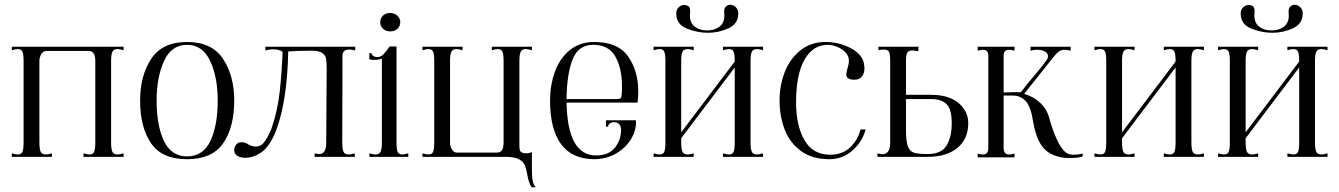

<svg xmlns="http://www.w3.org/2000/svg" viewBox="-20 -665 5678 814"><path d="M55 -10Q71 -10 75.5 -22Q80 -34 80 -60V-407Q80 -433 75.5 -445Q71 -457 55 -457Q47 -457 30 -452V-467H504V-452Q487 -457 479 -457Q461 -457 456 -444.5Q451 -432 451 -407V-60Q451 -35 456 -22.5Q461 -10 479 -10Q487 -10 504 -15V0H334V-15Q351 -10 359 -10Q375 -10 379.5 -22Q384 -34 384 -60V-407Q384 -449 356 -449H176Q163 -449 155 -435.5Q147 -422 147 -407V-60Q147 -35 152 -22.5Q157 -10 175 -10Q183 -10 200 -15V0H30V-15Q47 -10 55 -10Z M574 -239Q574 -344 621 -415.5Q668 -487 773 -487Q878 -487 925.5 -415.5Q973 -344 973 -239Q973 -125 926 -57.5Q879 10 773 10Q667 10 620.5 -57.5Q574 -125 574 -239ZM903 -239Q903 -338 871 -406.5Q839 -475 773 -475Q707 -475 675.5 -406.5Q644 -338 644 -239Q644 -133 675 -67.5Q706 -2 773 -2Q841 -2 872 -67.5Q903 -133 903 -239Z M1020 4Q1002 4 989.5 -2.5Q977 -9 974 -20Q973 -23 973 -29Q973 -42 981.5 -52Q990 -62 1000 -62Q1012 -62 1018 -60Q1024 -58 1031 -54Q1043 -46 1058 -44Q1083 -41 1098 -60Q1113 -79 1121 -97.5Q1129 -116 1131 -120Q1157 -195 1166 -277.5Q1175 -360 1178 -445Q1165 -456 1136 -456Q1122 -456 1105 -451V-467H1486V-451Q1473 -455 1461 -455Q1432 -455 1432 -429L1431 -60Q1431 -35 1436 -22.5Q1441 -10 1459 -10Q1467 -10 1484 -15V0H1314V-15Q1325 -12 1333 -12Q1363 -12 1363 -58L1365 -374Q1365 -402 1362.5 -416Q1360 -430 1346.5 -440Q1333 -450 1302 -450Q1242 -450 1202 -447Q1198 -245 1154 -121Q1136 -70 1110.5 -40Q1085 -10 1045 1Q1032 4 1020 4Z M1592 -571Q1592 -588 1604 -599Q1616 -610 1634 -610Q1652 -610 1664.5 -598.5Q1677 -587 1677 -571Q1677 -554 1665 -543Q1653 -532 1634 -532Q1616 -532 1604 -543Q1592 -554 1592 -571ZM1571 -10Q1589 -10 1594 -22.5Q1599 -35 1599 -60V-416Q1584 -411 1567 -411Q1560 -411 1546 -413V-440H1555Q1555 -433 1562.5 -428Q1570 -423 1580 -423Q1594 -423 1605 -434Q1616 -445 1632 -468H1661V-60Q1661 -34 1665.5 -22Q1670 -10 1686 -10Q1694 -10 1711 -15V0H1546V-15Q1563 -10 1571 -10Z M2215 73Q2211 49 2205 35Q2199 21 2181.5 11Q2164 1 2130 0H1771V-15Q1788 -10 1796 -10Q1812 -10 1816.5 -22Q1821 -34 1821 -60V-407Q1821 -433 1816.5 -445Q1812 -457 1796 -457Q1788 -457 1771 -452V-467H1941V-452Q1924 -457 1916 -457Q1898 -457 1893 -444.5Q1888 -432 1888 -407V-60Q1888 -45 1896 -31.5Q1904 -18 1917 -18H2087Q2092 -18 2098 -20Q2115 -27 2115 -60V-407Q2115 -433 2110.5 -445Q2106 -457 2090 -457Q2082 -457 2065 -452V-467H2235V-452Q2218 -457 2210 -457Q2192 -457 2187 -444.5Q2182 -432 2182 -407V-60Q2182 -57 2182 -46Q2182 -35 2184 -28.5Q2186 -22 2192 -19Q2199 -15 2210 -15Q2223 -15 2235 -20V51Q2235 85 2238.5 102.5Q2242 120 2252 129H2234Q2221 110 2215 73Z M2312 -239Q2312 -303 2332 -359.5Q2352 -416 2394.5 -451.5Q2437 -487 2499 -487Q2600 -487 2643 -425.5Q2686 -364 2686 -278Q2686 -263 2684 -239L2683 -230H2382Q2386 -6 2507 -6Q2561 -6 2587 -39Q2613 -72 2613 -114Q2613 -131 2604.5 -139Q2596 -147 2583 -147Q2573 -147 2565.5 -141.5Q2558 -136 2558 -128H2549V-155H2676Q2679 -117 2657.5 -79Q2636 -41 2595 -16Q2554 9 2501 10Q2406 10 2359 -53.5Q2312 -117 2312 -239ZM2616 -266Q2617 -277 2617 -299Q2617 -375 2589 -425Q2561 -475 2495 -475Q2431 -475 2407 -412Q2383 -349 2382 -245H2590Q2608 -245 2611.5 -248.5Q2615 -252 2616 -266Z M2847 -608Q2847 -624 2857.5 -634Q2868 -644 2881 -644Q2886 -644 2892 -642Q2900 -639 2903 -633.5Q2906 -628 2906 -619L2905 -599Q2905 -568 2925.5 -552Q2946 -536 2978 -536Q3010 -536 3030.5 -552Q3051 -568 3051 -599L3050 -617Q3050 -635 3064 -642Q3070 -645 3075 -645Q3089 -645 3099.5 -634.5Q3110 -624 3110 -608Q3110 -564 3068.5 -545Q3027 -526 2982 -526Q2936 -526 2891.5 -544Q2847 -562 2847 -608ZM2776 -10Q2792 -10 2796.5 -22Q2801 -34 2801 -60V-407Q2801 -433 2796.5 -445Q2792 -457 2776 -457Q2768 -457 2751 -452V-467H2921V-452Q2904 -457 2896 -457Q2878 -457 2873 -444.5Q2868 -432 2868 -407V-104L3095 -404V-407Q3095 -433 3090.5 -445Q3086 -457 3070 -457Q3062 -457 3045 -452V-467H3215V-452Q3198 -457 3190 -457Q3172 -457 3167 -444.5Q3162 -432 3162 -407V-60Q3162 -35 3167 -22.5Q3172 -10 3190 -10Q3198 -10 3215 -15V0H3045V-15Q3062 -10 3070 -10Q3086 -10 3090.5 -22Q3095 -34 3095 -60V-379L2868 -79V-60Q2868 -35 2873 -22.5Q2878 -10 2896 -10Q2904 -10 2921 -15V0H2751V-15Q2768 -10 2776 -10Z M3285 -239Q3285 -303 3307 -359.5Q3329 -416 3373.5 -451.5Q3418 -487 3480 -487Q3537 -487 3586.5 -461Q3636 -435 3643 -395Q3645 -381 3645 -376Q3645 -354 3634 -340.5Q3623 -327 3603 -327Q3568 -327 3568 -349Q3568 -358 3573 -375Q3579 -395 3579 -408Q3579 -428 3564 -443.5Q3549 -459 3528 -467Q3507 -475 3490 -475Q3427 -475 3391 -412.5Q3355 -350 3355 -230Q3355 -133 3390.5 -71Q3426 -9 3500 -9Q3551 -9 3584 -40Q3617 -71 3628 -116H3650Q3636 -64 3594 -27Q3552 10 3497 10Q3423 10 3375.5 -25Q3328 -60 3306.5 -116.5Q3285 -173 3285 -239Z M4085 -143Q4085 -76 4039 -38Q3993 0 3913 0H3700V-15Q3716 -11 3720 -11Q3737 -11 3745.5 -23.5Q3754 -36 3754 -58V-407Q3754 -433 3749.5 -444Q3745 -455 3727 -455Q3717 -455 3704 -452V-467H3874L3873 -448Q3858 -451 3848 -451Q3831 -451 3826 -441Q3821 -431 3821 -407V-263H3927Q4002 -263 4043.5 -228.5Q4085 -194 4085 -143ZM4015 -143Q4015 -201 3993.5 -223Q3972 -245 3927 -245H3821V-114Q3821 -66 3829 -44.5Q3837 -23 3855 -17.5Q3873 -12 3913 -12Q3971 -12 3993 -48Q4015 -84 4015 -143Z M4533 -9Q4550 -9 4570 -14V-2Q4553 5 4515 5Q4491 5 4479 2Q4424 -9 4397.5 -45.5Q4371 -82 4359 -155Q4350 -213 4328.5 -236.5Q4307 -260 4273 -260H4235V-37Q4235 -10 4259 -10Q4269 -10 4281 -14V2H4125V-14Q4137 -10 4147 -10Q4170 -10 4170 -37V-428Q4170 -454 4148 -454Q4137 -454 4125 -450V-467H4281V-450Q4269 -454 4258 -454Q4246 -454 4240.5 -447.5Q4235 -441 4235 -428V-273L4273 -274H4282H4308Q4345 -322 4378 -360Q4399 -384 4416 -409Q4423 -417 4423 -427Q4423 -439 4410 -446.5Q4397 -454 4377 -454Q4362 -454 4349 -450V-467H4519V-450Q4506 -454 4494 -454Q4478 -454 4467.5 -445.5Q4457 -437 4446.5 -423.5Q4436 -410 4431 -404L4322 -267Q4361 -256 4389.5 -229.5Q4418 -203 4428 -166Q4442 -114 4460.5 -74Q4479 -34 4498 -19Q4511 -9 4533 -9Z M4645 -10Q4661 -10 4665.5 -22Q4670 -34 4670 -60V-407Q4670 -433 4665.5 -445Q4661 -457 4645 -457Q4637 -457 4620 -452V-467H4790V-452Q4773 -457 4765 -457Q4747 -457 4742 -444.5Q4737 -432 4737 -407V-104L4964 -404V-407Q4964 -433 4959.5 -445Q4955 -457 4939 -457Q4931 -457 4914 -452V-467H5084V-452Q5067 -457 5059 -457Q5041 -457 5036 -444.5Q5031 -432 5031 -407V-60Q5031 -35 5036 -22.5Q5041 -10 5059 -10Q5067 -10 5084 -15V0H4914V-15Q4931 -10 4939 -10Q4955 -10 4959.5 -22Q4964 -34 4964 -60V-379L4737 -79V-60Q4737 -35 4742 -22.5Q4747 -10 4765 -10Q4773 -10 4790 -15V0H4620V-15Q4637 -10 4645 -10Z M5240 -608Q5240 -624 5250.5 -634Q5261 -644 5274 -644Q5279 -644 5285 -642Q5293 -639 5296 -633.5Q5299 -628 5299 -619L5298 -599Q5298 -568 5318.5 -552Q5339 -536 5371 -536Q5403 -536 5423.5 -552Q5444 -568 5444 -599L5443 -617Q5443 -635 5457 -642Q5463 -645 5468 -645Q5482 -645 5492.5 -634.5Q5503 -624 5503 -608Q5503 -564 5461.5 -545Q5420 -526 5375 -526Q5329 -526 5284.5 -544Q5240 -562 5240 -608ZM5169 -10Q5185 -10 5189.5 -22Q5194 -34 5194 -60V-407Q5194 -433 5189.5 -445Q5185 -457 5169 -457Q5161 -457 5144 -452V-467H5314V-452Q5297 -457 5289 -457Q5271 -457 5266 -444.5Q5261 -432 5261 -407V-104L5488 -404V-407Q5488 -433 5483.5 -445Q5479 -457 5463 -457Q5455 -457 5438 -452V-467H5608V-452Q5591 -457 5583 -457Q5565 -457 5560 -444.5Q5555 -432 5555 -407V-60Q5555 -35 5560 -22.5Q5565 -10 5583 -10Q5591 -10 5608 -15V0H5438V-15Q5455 -10 5463 -10Q5479 -10 5483.5 -22Q5488 -34 5488 -60V-379L5261 -79V-60Q5261 -35 5266 -22.5Q5271 -10 5289 -10Q5297 -10 5314 -15V0H5144V-15Q5161 -10 5169 -10Z"/></svg>

Font: Viaoda Libre
Style: Regular
Weight: 400
Designer: Gydient
Version: Version 2.000